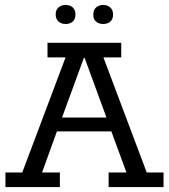

<svg xmlns="http://www.w3.org/2000/svg" viewBox="-20 -756 683 776"><path d="M2 0V-59H70L245 -524H172V-583H470V-524H398L573 -59H641V0H419V-59H491L422 -247L450 -225H197L218 -247L150 -59H222V0ZM223 -260 210 -281H429L418 -260L322 -522H319ZM245 -659Q228 -659 216.5 -669Q205 -679 205 -698Q205 -716 216.5 -726Q228 -736 245 -736Q263 -736 274 -726Q285 -716 285 -698Q285 -679 274 -669Q263 -659 245 -659ZM397 -659Q380 -659 368.5 -668.5Q357 -678 357 -697Q357 -716 368.5 -726Q380 -736 397 -736Q414 -736 425.5 -726Q437 -716 437 -697Q437 -678 425.5 -668.5Q414 -659 397 -659Z"/></svg>

Font: Rokkitt SemiBold
Style: Regular
Weight: 400
Version: Version 3.103